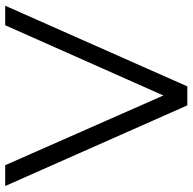

<svg xmlns="http://www.w3.org/2000/svg" viewBox="-21 -719 740 738"><g transform="rotate(-90 349.0 -350.0)"><path d="M386 0 696 -700H621L351 -92L83 -700H3L313 0Z"/></g></svg>

Font: Montserrat Z
Style: Regular
Weight: 400
Designer: Julieta Ulanovsky
Foundry: Julieta Ulanovsky
Version: Version 8.000